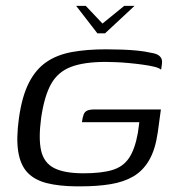

<svg xmlns="http://www.w3.org/2000/svg" viewBox="-20 -636 604 663"><path d="M242.9 -615.8H276.1L333.9 -554.7L409 -615.8H444.6L342.9 -521H316.2ZM242.4 7.5Q183.5 6.9 141.5 -3.7Q99.5 -14.3 75.1 -40Q50.6 -65.7 43.1 -111.7Q35.5 -157.7 45.5 -229Q56 -303.3 79.6 -349.8Q103.2 -396.3 140.1 -421.7Q177.1 -447 228.6 -456.4Q280.2 -465.7 345.7 -465.7Q374.4 -465.7 402 -464.7Q429.7 -463.7 454.8 -461.2Q479.9 -458.7 500.1 -454Q519.7 -451 528 -444.8Q536.3 -438.5 538.4 -431.2Q540.5 -423.8 539.3 -416L536.4 -395.4Q529.5 -401.4 512.5 -405.6Q495.6 -409.7 472.7 -412.8Q449.8 -416 425.7 -418.2Q401.6 -420.5 380.3 -421.3Q359 -422.2 345.1 -422.2Q270.1 -422.2 225.1 -405Q180 -387.9 156.5 -346.1Q133.1 -304.3 122.1 -229.2Q112.4 -156.7 122.2 -115.1Q131.9 -73.4 167.2 -55.5Q202.5 -37.6 268.5 -37.6Q329.9 -37.6 367.5 -48.8Q405.2 -60 425.6 -90.5Q446 -121 456.1 -177Q458.4 -190.2 459.2 -199.8Q460.1 -209.3 461.1 -214.1H262.9Q265.2 -231.6 269 -241Q272.8 -250.5 281.6 -254.3Q290.4 -258.1 308.5 -258.1H535.6L524.8 -178.8Q516.5 -120.3 495.3 -83.4Q474.1 -46.6 440.7 -27Q407.3 -7.5 361.7 0Q316.2 7.5 258.5 7.5Q254.9 7.5 250.8 7.5Q246.7 7.5 242.4 7.5Z"/></svg>

Font: Genos Thin
Style: Italic
Weight: 100
Italic angle: -8°
Designer: Robert E. Leuschke
Foundry: Robert E. Leuschke
Version: Version 1.010